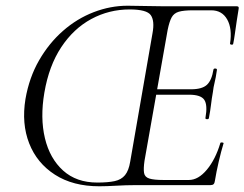

<svg xmlns="http://www.w3.org/2000/svg" viewBox="-20 -647 854 671"><path d="M327 4Q235 4 172 -36.5Q109 -77 82 -146Q55 -215 69 -301Q82 -376 116.5 -436Q151 -496 200 -539Q249 -582 307.5 -604.5Q366 -627 426 -627Q452 -627 488.5 -626Q525 -625 556 -625H808Q816 -625 814 -616Q811 -598 807.5 -575Q804 -552 801 -530Q798 -508 795 -494Q794 -490 788.5 -491Q783 -492 784 -495Q792 -547 774 -579Q756 -611 718 -611H655Q622 -611 605 -606Q588 -601 580 -586.5Q572 -572 566 -543L485 -85Q481 -57 483.5 -42.5Q486 -28 502 -23Q518 -18 551 -18H640Q673 -18 703 -54Q733 -90 750 -147Q751 -150 757 -149Q763 -148 761 -145Q753 -119 744.5 -82.5Q736 -46 731 -15Q730 -7 726.5 -3.5Q723 0 715 0H451Q421 0 386.5 2Q352 4 327 4ZM320 -9Q357 -9 380.5 -14Q404 -19 417 -35Q430 -51 435 -82L513 -531Q521 -574 507 -594Q493 -614 433 -614Q361 -614 299 -580.5Q237 -547 194 -482Q151 -417 135 -323Q120 -235 137 -164Q154 -93 200.5 -51Q247 -9 320 -9ZM710 -234Q709 -230 703 -230.5Q697 -231 698 -235Q706 -280 694 -298Q682 -316 641 -316H504L506 -335H648Q686 -335 703 -350.5Q720 -366 726 -404Q727 -408 733 -407.5Q739 -407 738 -402Q734 -374 730 -358.5Q726 -343 724 -325Q720 -303 717.5 -281.5Q715 -260 710 -234Z"/></svg>

Font: Cormorant Infant Light
Style: Italic
Weight: 300
Italic angle: -10°
Designer: Christian Thalmann (Catharsis Fonts)
Foundry: Catharsis Fonts
Version: Version 4.001